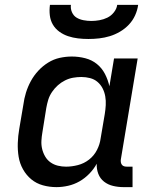

<svg xmlns="http://www.w3.org/2000/svg" viewBox="-20 -760 640 788"><path d="M212 8Q183 8 156 0.5Q129 -7 108.5 -24Q88 -41 74.5 -65Q61 -89 56.5 -116.5Q52 -144 53 -173Q54 -202 59 -231L76 -331Q79 -355 86.5 -379.5Q94 -404 106.5 -427Q119 -450 137 -469.5Q155 -489 177.5 -503Q200 -517 225 -522.5Q250 -528 275 -528Q303 -528 330 -521Q357 -514 377.5 -497.5Q398 -481 410.5 -457Q423 -433 429 -406L448 -520H545L476 -106Q475 -100 476 -94Q477 -88 480.5 -83.5Q484 -79 489.5 -77.5Q495 -76 501 -76H524V8H487Q465 8 444 3Q423 -2 407 -14.5Q391 -27 383.5 -46.5Q376 -66 377 -88Q365 -66 346.5 -47Q328 -28 306 -15.5Q284 -3 259.5 2.5Q235 8 212 8ZM251 -76Q275 -76 300 -82.5Q325 -89 345.5 -105Q366 -121 378 -144.5Q390 -168 393 -192L410 -292Q413 -310 414 -328.5Q415 -347 412 -364.5Q409 -382 401 -397.5Q393 -413 380 -424Q367 -435 349.5 -439.5Q332 -444 314 -444Q297 -444 280 -441Q263 -438 247 -430Q231 -422 217.5 -410Q204 -398 193.5 -382.5Q183 -367 178 -350.5Q173 -334 170 -317L154 -217Q151 -200 150 -182.5Q149 -165 153 -148.5Q157 -132 165.5 -117.5Q174 -103 187.5 -93.5Q201 -84 217.5 -80Q234 -76 251 -76ZM343 -600Q321 -600 300 -602.5Q279 -605 259.5 -611.5Q240 -618 223.5 -630Q207 -642 197 -659Q187 -676 184.5 -697Q182 -718 185 -740H271Q269 -724 275.5 -709.5Q282 -695 294.5 -687.5Q307 -680 323 -677Q339 -674 355 -674Q371 -674 388 -677Q405 -680 420.5 -687.5Q436 -695 447.5 -709.5Q459 -724 461 -740H547Q544 -718 534.5 -697Q525 -676 509 -659Q493 -642 472.5 -630Q452 -618 430.5 -611.5Q409 -605 387 -602.5Q365 -600 343 -600Z"/></svg>

Font: Iosevka Medium Extended
Style: Italic
Weight: 500
Width: 7
Italic angle: -9°
Monospace: yes
Designer: Belleve Invis
Foundry: Belleve Invis
Version: Version 32.5.0; ttfautohint (v1.8.4)